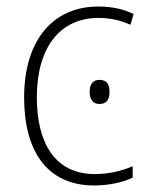

<svg xmlns="http://www.w3.org/2000/svg" viewBox="-20 -559 457 589"><path d="M269 10C315 10 357 0 387 -14V-49C352 -34 312 -25 271 -25C146 -25 93 -124 93 -261C93 -413 164 -504 282 -504C314 -504 348 -498 380 -483L390 -516C359 -531 324 -539 282 -539C141 -539 54 -434 54 -260C54 -96 124 10 269 10ZM285 -314C263 -314 255 -298 255 -277C255 -256 264 -240 285 -240C308 -240 316 -255 316 -278C316 -298 309 -314 285 -314Z"/></svg>

Font: Noto Sans SemiCondensed ExtraLight
Style: Regular
Weight: 200
Width: 4
Designer: Monotype Design Team
Foundry: Monotype Imaging Inc.
Version: Version 2.013